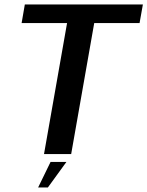

<svg xmlns="http://www.w3.org/2000/svg" viewBox="-20 -695 664 866"><path d="M178.5 0H301L405 -591H609.5L624.5 -675H92L77.5 -591H282.5ZM152 150.5H196L279.5 35.5H208Z"/></svg>

Font: Anybody Thin Medium
Style: Italic
Weight: 500
Italic angle: -10°
Version: Version 1.113;gftools[0.9.25]